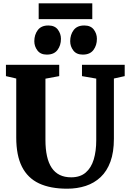

<svg xmlns="http://www.w3.org/2000/svg" viewBox="-20 -1136 784 1164"><path d="M387 8Q285 8 216.5 -24.2Q148 -56.5 113.2 -125Q78.5 -193.5 78.5 -302V-660L16 -674.5V-743H339V-674.5L255.5 -659V-287.5Q255.5 -232.5 264.8 -190.2Q274 -148 293.2 -119Q312.5 -90 342 -75.5Q371.5 -61 411.5 -61Q466 -61 499.5 -89.8Q533 -118.5 548.2 -169Q563.5 -219.5 563.5 -286V-659.5L477 -674.5V-743H736V-674.5L670.5 -660V-295Q670.5 -213.5 649.5 -156Q628.5 -98.5 590 -62.2Q551.5 -26 499.8 -9Q448 8 387 8ZM263.5 -805Q226 -805 207 -830Q188 -855 188 -886Q188 -925.5 209 -953.5Q230 -981.5 272.5 -981.5H273.5Q312 -981.5 330.8 -956.5Q349.5 -931.5 349.5 -900.5Q349.5 -861 328.5 -833Q307.5 -805 264.5 -805ZM481.5 -805Q443.5 -805 424.5 -830Q405.5 -855 405.5 -886Q405.5 -925.5 426.5 -953.5Q447.5 -981.5 490.5 -981.5H491.5Q530 -981.5 548.8 -956.5Q567.5 -931.5 567.5 -900.5Q567.5 -861 546.5 -833Q525.5 -805 482.5 -805ZM539.5 -1116V-1020H214.5V-1116Z"/></svg>

Font: Merriweather 20pt Black
Style: Regular
Weight: 900
Version: Version 2.100